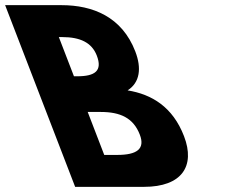

<svg xmlns="http://www.w3.org/2000/svg" viewBox="-221 -723 876 741"><path d="M-201.2 -703.1 69 -1.9H335.1C480.4 -1.9 533.8 -81.8 489.2 -197.4C445.7 -310.4 365 -358.9 271.5 -374.2C319.2 -404.8 326 -460 301.1 -524.6C249.7 -658.1 137.1 -703.1 16.4 -703.1ZM64.4 -428.6 6.1 -579.9H18.9C88.6 -579.9 133.3 -558.6 152.6 -508.5C175.2 -449.8 146 -428.6 77.2 -428.6ZM181.3 -125.1 117.5 -290.9H167.6C243.3 -290.9 293.8 -267.9 318.6 -203.3C339.9 -148.1 307.1 -125.1 231.5 -125.1Z"/></svg>

Font: Hussar
Style: BdOpOblFour
Weight: 700
Foundry: Cannot Into Space Fonts
Version: Version 2.00